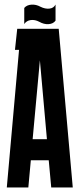

<svg xmlns="http://www.w3.org/2000/svg" viewBox="-20 -827 351 847"><path d="M105 0H10L64 -607H46L56 -700H239L301 0H206L195 -120H116ZM124 -213H187L156 -561ZM225 -807V-736Q215 -722 194.5 -720.5Q174 -719 153 -731Q134 -741 115.5 -738.5Q97 -736 87 -721V-792Q98 -805 118.5 -806.5Q139 -808 159 -797Q179 -787 198 -789Q217 -791 225 -807Z"/></svg>

Font: Karantina
Style: Regular
Weight: 400
Designer: Rony Koch
Foundry: Rony Koch
Version: Version 1.000; ttfautohint (v1.8.3)